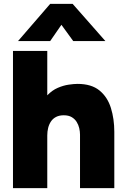

<svg xmlns="http://www.w3.org/2000/svg" viewBox="-20 -971 654 991"><path d="M47 0V-708H224V-479Q249 -505 278 -517.5Q307 -530 334.5 -534Q362 -538 380 -538Q452 -538 493.5 -504Q535 -470 552.5 -413.5Q570 -357 570 -291V0H393V-276Q393 -292 389 -309.5Q385 -327 375.5 -342Q366 -357 350 -366.5Q334 -376 309 -376Q286 -376 269.5 -367.5Q253 -359 243 -344Q233 -329 228.5 -310.5Q224 -292 224 -272V0ZM73 -759 239 -951H355L524 -759H358L297 -843L239 -759Z"/></svg>

Font: Onest Black
Style: Regular
Weight: 900
Designer: Dmitri Voloshin, Andrey Kudryavtsev
Foundry: Dmitri Voloshin, Andrey Kudryavtsev
Version: Version 1.000;gftools[0.9.33]